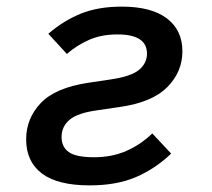

<svg xmlns="http://www.w3.org/2000/svg" viewBox="-20 -548 640 580"><path d="M251 12Q154 12 106.5 -24Q59 -60 59 -127Q59 -190 103 -236.5Q147 -283 247 -298L314 -308Q376 -317 400 -337Q424 -357 424 -386Q424 -444 335 -444Q287 -444 250 -428Q213 -412 182 -385L126 -446Q171 -485 223.5 -506.5Q276 -528 348 -528Q437 -528 484 -492.5Q531 -457 531 -393Q531 -331 485.5 -285Q440 -239 343 -225L275 -215Q215 -207 190.5 -186.5Q166 -166 166 -134Q166 -104 188 -88.5Q210 -73 264 -73Q318 -73 361.5 -92Q405 -111 440 -145L497 -84Q449 -38 390.5 -13Q332 12 251 12Z"/></svg>

Font: IBM Plex Mono Medium
Style: Italic
Weight: 500
Italic angle: -9°
Monospace: yes
Designer: Mike Abbink, Paul van der Laan, Pieter van Rosmalen
Foundry: Bold Monday
Version: Version 2.3